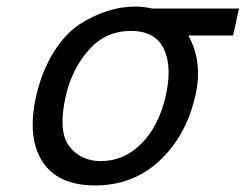

<svg xmlns="http://www.w3.org/2000/svg" viewBox="-20 -552 747 584"><path d="M180 -260Q156 -153 190 -108Q225 -62 286 -62Q358 -62 411 -116Q463 -169 484 -260Q504 -348 479 -402Q453 -458 378 -458Q302 -458 251 -401Q199 -343 180 -260ZM90 -260Q108 -337 143 -393Q178 -449 222 -478Q262 -504 308 -519Q348 -532 395 -532Q416 -532 443 -526H707L689 -444H553Q598 -362 574 -260Q546 -138 464 -62Q384 12 269 12Q155 12 108 -62Q62 -136 90 -260Z"/></svg>

Font: Miedinger
Style: Italic
Weight: 400
Italic angle: -13°
Version: Version 001.000